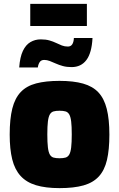

<svg xmlns="http://www.w3.org/2000/svg" viewBox="-20 -965 614 990"><path d="M287 5Q215 5 165.5 -10Q116 -25 86 -58Q56 -91 43 -143.5Q30 -196 30 -271Q30 -352 43.5 -405.5Q57 -459 87 -490.5Q117 -522 166.5 -535Q216 -548 287 -548Q359 -548 408.5 -534Q458 -520 487.5 -488.5Q517 -457 530.5 -403.5Q544 -350 544 -271Q544 -193 531.5 -140Q519 -87 489.5 -55Q460 -23 410.5 -9Q361 5 287 5ZM287 -149Q306 -149 318 -152.5Q330 -156 337 -168Q344 -180 347 -205Q350 -230 350 -272Q350 -314 347 -338.5Q344 -363 337 -375Q330 -387 318 -390.5Q306 -394 287 -394Q268 -394 256 -390.5Q244 -387 237 -375Q230 -363 227 -338.5Q224 -314 224 -272Q224 -230 227 -205Q230 -180 237 -168Q244 -156 256 -152.5Q268 -149 287 -149ZM136 -831V-945H428V-831ZM79 -617Q83 -671 98 -702.5Q113 -734 137 -748Q161 -762 190 -762Q216 -762 235 -756.5Q254 -751 269.5 -743.5Q285 -736 299 -730.5Q313 -725 330 -725Q345 -725 352.5 -736.5Q360 -748 361 -769H457Q453 -692 425.5 -655.5Q398 -619 349 -619Q324 -619 304 -624.5Q284 -630 267.5 -637.5Q251 -645 236.5 -650.5Q222 -656 208 -656Q192 -656 184.5 -644.5Q177 -633 175 -617Z"/></svg>

Font: Exo Thin Black
Style: Regular
Weight: 900
Version: Version 2.000